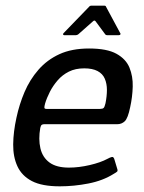

<svg xmlns="http://www.w3.org/2000/svg" viewBox="-20 -652 506 677"><path d="M38 -237Q48 -284 66.5 -327.5Q85 -371 115.5 -406Q146 -441 189.5 -461Q233 -481 294 -481Q357 -481 390.5 -462.5Q424 -444 436.5 -413.5Q449 -383 448 -346.5Q447 -310 439 -274Q431 -235 420 -224.5Q409 -214 393 -214H135Q131 -214 127.5 -212Q124 -210 122 -201Q115 -161 122.5 -129Q130 -97 154.5 -79Q179 -61 223 -61Q258 -61 296.5 -70Q335 -79 359 -92Q368 -97 374.5 -98.5Q381 -100 384 -88L393 -58Q396 -50 393 -47Q390 -44 381 -39Q343 -15 292 -5Q241 5 191 5Q128 5 92.5 -13.5Q57 -32 41.5 -65.5Q26 -99 26.5 -143Q27 -187 38 -237ZM352 -288Q357 -313 357 -335Q357 -357 349.5 -374.5Q342 -392 324 -401.5Q306 -411 277 -411Q246 -411 223 -399.5Q200 -388 183.5 -369Q167 -350 156 -328.5Q145 -307 139 -287Q136 -276 136.5 -272Q137 -268 144 -268Q191 -268 238.5 -268Q286 -268 333 -268Q342 -268 345.5 -271.5Q349 -275 352 -288ZM206 -528Q203 -528 202.5 -530.5Q202 -533 204 -535L294 -628Q297 -632 302 -632H348Q353 -632 354 -628L404 -535Q406 -533 404.5 -530.5Q403 -528 399 -528H357Q353 -528 351 -531L317 -577Q313 -582 308 -577L256 -531Q252 -528 248 -528Z"/></svg>

Font: Glory Thin Medium
Style: Italic
Weight: 500
Italic angle: -12°
Version: Version 1.011